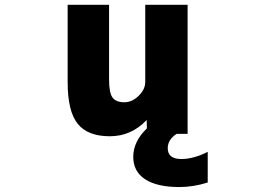

<svg xmlns="http://www.w3.org/2000/svg" viewBox="-20 -544 1040 783"><path d="M711.9 218.8Q620.1 218.8 571.8 187Q523.4 155.3 523.4 95.7Q523.4 33.2 579.1 -20.5L578.1 -54.7Q515.6 11.7 427.7 11.7Q337.9 11.7 296.9 -39.1Q255.9 -89.8 255.9 -209V-524.4H424.8V-219.7Q424.8 -165 439 -146Q453.1 -127 487.3 -127Q518.6 -127 545.4 -153.3Q572.3 -179.7 572.3 -209V-524.4H745.1V2H700.2Q664.1 25.4 664.1 60.5Q664.1 104.5 719.7 104.5Q769.5 104.5 827.1 75.2V200.2Q768.6 218.8 711.9 218.8Z"/></svg>

Font: GenEi Gothic M Heavy
Style: Regular
Weight: 800
Designer: o_tamon (Modified); [Source Han Sans]
Ryoko NISHIZUKA  (kana & ideographs); Paul D. Hunt (Latin, Greek & Cyrillic); Wenl
Version: Version 1.1a;Original Version 1.004